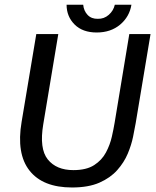

<svg xmlns="http://www.w3.org/2000/svg" viewBox="-20 -797 673 829"><path d="M290.8 12.5Q165 12.5 107.5 -60.4Q50 -133.3 73.3 -270.8L136.7 -650H231.7L166.7 -260Q149.2 -155 186.2 -108.8Q223.3 -62.5 296.7 -62.5Q353.3 -62.5 386.7 -84.2Q420 -105.8 437.5 -138.8Q455 -171.7 462.9 -206.7Q470.8 -241.7 475 -267.5L538.3 -650H630L565.8 -265Q561.7 -241.7 554.6 -206.7Q547.5 -171.7 531.7 -133.8Q515.8 -95.8 486.2 -62.5Q456.7 -29.2 409.2 -8.3Q361.7 12.5 290.8 12.5ZM397.5 -656.7Q336.7 -656.7 302.1 -691.2Q267.5 -725.8 267.5 -776.7H339.2Q341.7 -750 358.3 -732.5Q375 -715 402.5 -715.8Q429.2 -715 449.6 -732.9Q470 -750.8 475.8 -776.7H547.5Q539.2 -725 498.8 -690.8Q458.3 -656.7 397.5 -656.7Z"/></svg>

Font: Familjen Grotesk GF
Style: Italic
Weight: 400
Designer: Anders Wikstroem, Jonas Baeckman, Matilda Gysing, Kristian Moeller
Foundry: Familjen STHML AB
Version: Version 2.000; Beta; Release 4; Build 6